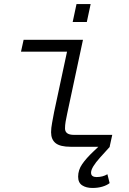

<svg xmlns="http://www.w3.org/2000/svg" viewBox="-20 -727 640 951"><path d="M330 0Q278 0 255.5 -18Q233 -36 233 -72Q233 -92 238 -118.5Q243 -145 248 -172L312 -471H84L97 -530H391L313 -165Q308 -143 305 -124.5Q302 -106 302 -91Q302 -59 346 -59H536L523 0ZM340 -618 359 -707H429L410 -618ZM438 204Q407 204 387 191Q367 178 367 148Q367 115 387 86Q407 57 442 24L483 -15L524 0L476 53Q431 103 431 128Q431 140 438.5 145Q446 150 458 150Q489 150 512 136L523 180Q509 191 487 197.5Q465 204 438 204Z"/></svg>

Font: Geist Mono Light
Style: Italic
Weight: 300
Italic angle: -12°
Monospace: yes
Designer: Basement.studio, Andrés Briganti, Mateo Zaragoza
Foundry: Basement.studio, Vercel, Andrés Briganti, Guido Ferreyra, Mateo Zaragoza
Version: Version 1.500; ttfautohint (v1.8.4.7-5d5b)